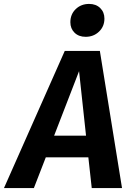

<svg xmlns="http://www.w3.org/2000/svg" viewBox="-67 -949 664 969"><path d="M365.2 -763.2Q330.6 -763.2 309.3 -783.9Q288.1 -804.7 288.1 -836.9Q288.1 -877 315.2 -903.1Q342.3 -929.2 382.8 -929.2Q417.5 -929.2 438.7 -908.4Q460 -887.7 460 -855Q460 -815.4 432.6 -789.3Q405.3 -763.2 365.2 -763.2ZM396 0 378.9 -154.8H164.1L104 0H-46.9L259.8 -691.9H437L548.8 0ZM206.1 -264.2H367.2L332 -589.8Z"/></svg>

Font: FiraGO SemiBold
Style: Italic
Weight: 600
Italic angle: -8°
Designer: bBox Type GmbH
Foundry: bBox Type GmbH
Version: Version 1.001;PS 001.001;hotconv 1.0.88;makeotf.lib2.5.64775